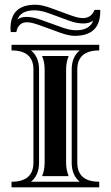

<svg xmlns="http://www.w3.org/2000/svg" viewBox="-20 -801 474 821"><path d="M408.4 -758.8Q408.7 -755.6 408.7 -752.4Q408.7 -647.7 299.1 -647.7Q274.9 -647.7 239 -660.6L148.4 -693.4Q114 -705.8 95.7 -705.8Q57.9 -705.8 49.8 -663.8H25.9Q24.9 -671.9 24.9 -679.2Q24.9 -780.8 131.3 -780.8Q158.4 -780.8 195.3 -767.3L285.6 -734.4Q315.2 -723.6 334.5 -723.6Q369.9 -723.6 384.5 -758.8ZM378.7 -713.1Q362.5 -700.7 336.7 -700.7Q308.1 -700.7 277.3 -711.9L187 -744.9Q154.1 -756.8 126.7 -756.8Q69.8 -756.8 54.7 -717.5Q68.8 -728.8 93.5 -728.8Q120.6 -728.8 156.5 -715.8L247.1 -683.1Q279.1 -671.6 305.9 -671.6Q363 -671.6 378.7 -713.1ZM29.3 -609.4H404.3V-585.4Q310.5 -585.4 310.5 -503.4V-106Q310.5 -23.9 404.3 -23.9V0H29.3V-23.9Q123 -23.9 123 -106V-503.4Q123 -585.4 29.3 -585.4ZM112.5 -23.9H321Q286.6 -51.5 286.6 -106V-503.4Q286.6 -557.9 321 -585.4H112.5Q147 -557.9 147 -503.4V-106Q147 -51.5 112.5 -23.9ZM159.9 -47.9Q170.9 -73.2 170.9 -106V-503.4Q170.9 -536.1 159.9 -561.5H273.7Q262.7 -536.1 262.7 -503.4V-106Q262.7 -73.2 273.7 -47.9Z"/></svg>

Font: itsadzokeS01
Style: Regular
Weight: 600
Width: 6
Version: Version 0.46